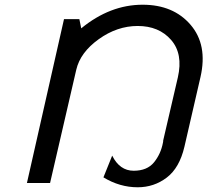

<svg xmlns="http://www.w3.org/2000/svg" viewBox="-20 -775 878 813"><path d="M94 0 251 -694H316L324 -655Q446 -755 584 -755Q714 -755 787 -670Q860 -585 829 -449L761 -154Q740 -64 686 -23Q632 18 563 18Q487 18 418 -24L455 -116Q487 -52 546 -52Q603 -52 632 -87.5Q661 -123 670 -171Q671 -174 671 -180L733 -447Q756 -547 704.5 -606Q653 -665 563 -665Q476 -665 398 -609Q320 -553 303 -480L192 0Z"/></svg>

Font: Coval
Style: Book Italic
Weight: 350
Foundry: Context Ltd
Version: Version 001.000